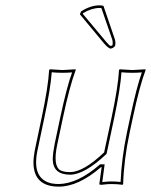

<svg xmlns="http://www.w3.org/2000/svg" viewBox="-20 -693 568 723"><path d="M360.8 -64Q275.4 9.8 201.7 9.8Q107.4 9.8 106 -79.1Q106 -101.1 110.8 -126L136.7 -249Q161.6 -366.2 165 -429.2L168 -432.1Q169.9 -432.1 215.3 -429.2L264.6 -432.1L265.1 -429.2Q242.2 -368.7 216.8 -249L195.8 -149.9Q178.2 -67.4 208 -51.3Q221.2 -44.9 244.6 -44.9Q294.4 -45.4 372.1 -119.1L399.9 -249Q424.8 -366.2 428.2 -429.2L430.7 -432.1Q432.6 -432.1 478 -429.2L527.8 -432.1L528.3 -429.2Q505.4 -368.7 480 -249L467.8 -191.9Q446.3 -90.3 443.8 0L441.4 2.9Q422.4 0 397.5 0Q385.3 0 362.3 2.9Q353.5 2.9 354 0L362.8 -64ZM369.6 -670.9 412.6 -544.9Q416 -532.2 413.6 -521Q408.7 -512.2 396.5 -509.8Q387.2 -511.7 371.6 -529.8L280.8 -639.2L285.2 -649.9Q320.8 -672.9 355 -672.9Q362.3 -672.9 369.6 -670.9ZM354 -71.8 356.9 -74.2H374L365.2 -7.3Q385.7 -9.8 397.5 -9.8Q416.5 -9.8 434.1 -7.8Q438 -98.6 458 -193.8L470.2 -251Q494.1 -364.3 514.2 -420.4Q497.1 -418.9 478 -418.9Q454.1 -418.9 437.5 -420.9Q433.1 -358.4 409.7 -247.1L381.3 -113.8L379.4 -111.8Q297.9 -35.6 244.6 -35.2Q180.7 -35.2 178.7 -90.8Q178.7 -93.3 178.7 -95.2Q179.2 -118.2 186 -151.9L207 -251Q231 -364.3 251.5 -420.4Q234.4 -418.9 215.3 -418.9Q191.4 -418.9 174.8 -420.9Q170.4 -358.9 146.5 -247.1L120.6 -124Q99.6 -19 174.3 -2.4Q187.5 0 201.7 0Q272.9 -1.5 354 -71.8ZM361.8 -662.6Q357.4 -663.1 355 -663.1Q324.2 -662.6 293 -643.6L292 -640.6L378.9 -536.6Q391.6 -521.5 396.5 -520Q400.9 -520.5 403.8 -523.4Q405.3 -533.7 403.3 -542Z"/></svg>

Font: Linux Biolinum Outline O
Style: Italic
Weight: 400
Italic angle: -12°
Designer: Philipp H. Poll
Foundry: Philipp H. Poll
Version: Version 0.6.2